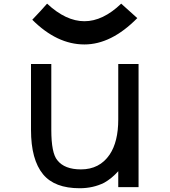

<svg xmlns="http://www.w3.org/2000/svg" viewBox="-20 -999 905 1025"><path d="M152.3 -893.6Q284.2 -761.7 430.7 -761.7Q574.2 -761.7 712.9 -902.3Q643.6 -963.9 627 -979.5Q529.3 -885.7 430.7 -885.7Q332 -885.7 231.4 -979.5Q198.2 -941.4 152.3 -893.6ZM611.3 -85V0H719.7V-657.2H611.3V-361.3Q611.3 -242.2 565.4 -173.8Q511.7 -94.7 412.1 -94.7Q324.2 -94.7 286.1 -143.6Q253.9 -181.6 253.9 -305.7V-657.2H145.5V-305.7Q145.5 -146.5 210 -68.4Q271.5 5.9 405.3 5.9Q477.5 5.9 536.1 -23.4Q576.2 -45.9 611.3 -85Z"/></svg>

Font: OCR-B
Style: Regular
Weight: 400
Version: 1.1